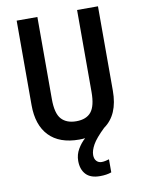

<svg xmlns="http://www.w3.org/2000/svg" viewBox="-101 -834 813 1086"><g transform="rotate(-10 305.5 -291.0)"><path d="M366 59Q366 81 377.5 93.5Q389 106 407 106Q419 106 431 103Q443 100 450 98V173Q423 183 384 183Q330 183 303.5 154.5Q277 126 277 77Q277 41 295 10Q313 -21 338 -43Q322 -41 304 -41Q191 -41 131.5 -103Q72 -165 72 -280V-765H191V-293Q191 -211 220.5 -178.5Q250 -146 306 -146Q364 -146 391.5 -180Q419 -214 419 -294V-765H539V-280Q539 -142 454 -82Q403 -33 384.5 0Q366 33 366 59Z"/></g></svg>

Font: Noto Sans Tamil UI Condensed SemiBold
Style: Regular
Weight: 600
Width: 3
Designer: Jelle Bosma - Monotype Design Team
Foundry: Monotype Imaging Inc.
Version: Version 2.004; ttfautohint (v1.8.4.7-5d5b)